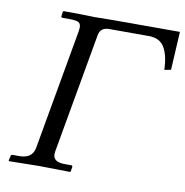

<svg xmlns="http://www.w3.org/2000/svg" viewBox="-75 -717 763 790"><g transform="rotate(10 307.0 -321.5)"><path d="M255 -643 333 -644H614L605 -484L578 -479Q576 -539 556.5 -572Q537 -605 491 -605H325Q289 -605 283 -572L194 -70Q194 -68 193.5 -64Q193 -60 193 -59Q193 -26 242 -26H268Q276 -26 274 -18L271 0L269 2Q176 0 140 0L14 2L12 0L16 -18Q16 -26 25 -26H52Q105 -26 114 -70L203 -572Q205 -586 205 -590Q205 -606 195 -611.5Q185 -617 159 -617H129Q121 -617 123 -625L125 -643L128 -645Q172 -645 201.5 -644.5Q231 -644 241 -643.5Q251 -643 255 -643Z"/></g></svg>

Font: Linux Libertine O
Style: Italic
Weight: 400
Italic angle: -12°
Designer: Philipp H. Poll
Foundry: Philipp H. Poll
Version: Version 5.1.6